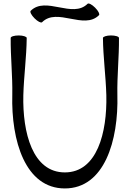

<svg xmlns="http://www.w3.org/2000/svg" viewBox="-20 -1013 728 1078"><path d="M216 -888C301 -973 451 -843 536 -928C541 -934 532 -952 514 -970C496 -988 478 -997 472 -992C387 -907 237 -1037 152 -952C147 -946 156 -928 174 -910C192 -892 210 -883 216 -888ZM40 -800C39 -694 51 -587 49 -481C42 -223 122 45 344 45C566 45 646 -223 639 -481C637 -587 649 -694 648 -800C648 -808 627 -814 603 -814C578 -814 558 -807 558 -800C559 -693 574 -586 577 -479C582 -268 525 -45 344 -45C163 -45 106 -268 111 -479C114 -586 129 -693 130 -800C130 -807 110 -814 85 -814C61 -814 40 -808 40 -800Z"/></svg>

Font: Nupuram
Style: Regular
Weight: 400
Designer: Santhosh Thottingal (santhosh.thottingal@gmail.com)
Foundry: SMC
Version: Version 1.000